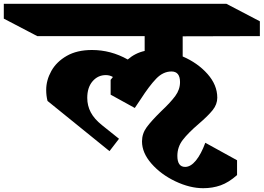

<svg xmlns="http://www.w3.org/2000/svg" viewBox="-185 -806 1387 1010"><path d="M776 -509Q855 -475 906.5 -417Q958 -359 958 -292Q958 -257 933.5 -226.5Q909 -196 861 -155Q805 -107 776.5 -70Q748 -33 748 14Q748 72 789 72Q818 72 845.5 38.5Q873 5 895 -55L1062 37V115Q1018 154 975.5 169Q933 184 884 184Q814 184 738 148Q662 112 612 55Q562 -2 562 -62Q562 -103 586.5 -136.5Q611 -170 663 -221Q712 -267 737 -301Q762 -335 762 -374Q762 -430 717 -430Q673 -430 636.5 -392Q600 -354 555 -284L524 -238L397 -308V-386L409 -401Q392 -411 372 -411Q330 -411 302 -378.5Q274 -346 274 -291Q274 -250 292.5 -215Q311 -180 351 -148L441 -76L391 -11L65 -275Q58 -302 58 -333Q58 -384 85 -432.5Q112 -481 166 -512Q220 -543 299 -543Q398 -543 487 -493Q526 -527 576 -538V-616H11L-165 -708V-786H1006L1182 -694V-616L776 -615Z"/></svg>

Font: Inknut Antiqua Black
Style: Regular
Weight: 900
Designer: Claus Eggers Sørensen
Foundry: Claus Eggers Sørensen
Version: Version 1.003; ttfautohint (v1.8.2) -l 8 -r 50 -G 200 -x 14 